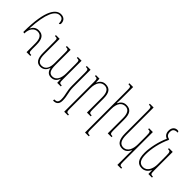

<svg xmlns="http://www.w3.org/2000/svg" viewBox="52 -1710 2877 2877"><g transform="rotate(45 1490.5 -271.5)"><path d="M68 -174C70 -283 123 -337 191 -337C263 -337 290 -277 290 -184V0H370V-20C327 -20 318 -26 318 -96V-183C318 -306 280 -362 189 -362C133 -362 97 -333 72 -284H69C86 -611 158 -744 253 -744C304 -744 328 -717 329 -645C343 -645 355 -651 355 -671C355 -727 323 -769 255 -769C160 -769 42 -665 42 -180Z M884 -492V-472C933 -472 936 -466 936 -394V-199C936 -102 903 -15 820 -15C758 -15 732 -60 732 -168V-492H652V-472C701 -472 704 -466 704 -396V-184C704 -92 677 -15 591 -15C525 -15 500 -70 500 -168V-492H420V-472C470 -472 472 -469 472 -401V-168C472 -48 512 10 589 10C644 10 689 -20 710 -86H712C725 -23 759 10 818 10C875 10 913 -19 935 -81H937L940 0H1016V-20C969 -20 964 -27 964 -100V-492Z M1127 -126C1127 -10 1159 34 1159 131C1159 191 1133 207 1090 207H1084V232H1092C1154 232 1187 199 1187 130C1187 24 1155 -18 1155 -125V-492H1075V-472H1084C1120 -472 1127 -462 1127 -399Z M1650 -20C1607 -20 1598 -26 1598 -96V-321C1598 -444 1560 -500 1469 -500C1406 -500 1374 -464 1349 -415H1347L1344 -492H1268V-472C1315 -472 1320 -467 1320 -397V232H1400V212C1356 212 1348 209 1348 136V-289C1348 -423 1403 -475 1471 -475C1543 -475 1570 -415 1570 -322V0H1650Z M2091 -20C2048 -20 2039 -26 2039 -96V-321C2039 -444 2001 -500 1910 -500C1847 -500 1815 -466 1790 -417H1786C1787 -444 1789 -470 1789 -497V-760H1709V-740C1756 -740 1761 -735 1761 -665V232H1841V212C1797 212 1789 209 1789 136V-291C1789 -425 1844 -475 1912 -475C1984 -475 2011 -415 2011 -322V0H2091Z M2447 232H2527V212C2482 212 2475 207 2475 131V-492H2395V-472C2436 -472 2447 -468 2447 -382V-203C2447 -104 2409 -15 2325 -15C2255 -15 2223 -70 2223 -183V-760H2143V-740C2187 -740 2195 -735 2195 -667V-184C2195 -44 2243 10 2323 10C2384 10 2421 -26 2445 -77H2449C2448 -55 2447 -26 2447 -4Z M2739 10C2800 10 2842 -26 2866 -77H2870L2872 0H2948V-20C2903 -20 2896 -25 2896 -101V-492H2816V-472C2857 -472 2868 -468 2868 -382V-203C2868 -104 2825 -15 2741 -15C2666 -15 2634 -70 2634 -183C2634 -298 2669 -455 2725 -572V-587C2680 -597 2654 -619 2654 -672C2654 -722 2674 -750 2745 -750C2743 -767 2735 -775 2714 -775C2663 -775 2626 -737 2626 -672C2626 -616 2654 -582 2694 -569C2641 -453 2606 -295 2606 -184C2606 -44 2654 10 2739 10Z"/></g></svg>

Font: Noto Serif Armenian ExtraCondensed Thin
Style: Regular
Weight: 100
Width: 2
Designer: Monotype Design Team
Foundry: Monotype Imaging Inc.
Version: Version 2.008